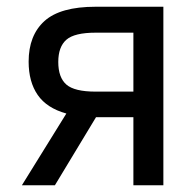

<svg xmlns="http://www.w3.org/2000/svg" viewBox="-20 -550 580 570"><path d="M177 -213Q119 -229 92 -268Q65 -307 65 -367Q65 -445 112 -487.5Q159 -530 264 -530H465V0H376V-202H265L143 0H45ZM376 -278V-453H264Q201 -453 177 -432Q153 -411 153 -366Q153 -320 177 -299Q201 -278 264 -278Z"/></svg>

Font: Golos UI
Style: Regular
Weight: 400
Designer: A.Korolkova, Vitaly Kuzmin
Foundry: ParaType Ltd
Version: Version 2.000